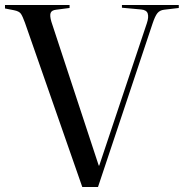

<svg xmlns="http://www.w3.org/2000/svg" viewBox="-20 -750 737 770"><path d="M310 0 80 -659Q71 -684 64 -694.5Q57 -705 36 -709L0 -716V-730H259V-718L205 -711Q187 -709 183 -698Q179 -687 186 -663L376 -86H378L569 -657Q577 -681 572.5 -695.5Q568 -710 546 -712L469 -719V-730H697V-718L638 -711Q621 -709 611.5 -697.5Q602 -686 592 -656L373 0Z"/></svg>

Font: Literata 72pt
Style: Regular
Weight: 400
Designer: Latin by Veronika Burian and Jose Scaglione. Greek by Irene Vlachou. Cyrillic by Vera Evstafieva.
Foundry: TypeTogether
Version: Version 3.002